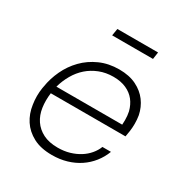

<svg xmlns="http://www.w3.org/2000/svg" viewBox="-170 -846 946 993"><g transform="rotate(30 302.5 -350.0)"><path d="M278 17Q211 17 166 -7Q121 -31 95.5 -70Q70 -109 63 -159Q59 -184 59 -209Q59 -234 63 -259L65 -269Q73 -320 96 -369Q119 -418 156.5 -456.5Q194 -495 245.5 -518Q297 -541 360 -541Q420 -541 462.5 -520Q505 -499 530.5 -464.5Q556 -430 565 -386Q569 -362 569 -337Q569 -315 566 -293L560 -257H114Q111 -234 111 -212Q111 -191 114 -170Q120 -129 141 -98Q162 -67 197.5 -49Q233 -31 285 -31Q323 -31 355 -40.5Q387 -50 412.5 -66Q438 -82 456.5 -104Q475 -126 484 -150H535Q521 -113 496.5 -82Q472 -51 439 -29Q406 -7 365.5 5Q325 17 278 17ZM353 -493Q308 -493 270 -478Q232 -463 203 -437.5Q174 -412 153.5 -376.5Q133 -341 122 -301H515Q516 -315 516 -328Q516 -355 511 -378Q502 -413 482 -438.5Q462 -464 429.5 -478.5Q397 -493 353 -493ZM239 -675 246 -717H489L483 -675Z"/></g></svg>

Font: Sora ExtraLight
Style: Italic
Weight: 200
Designer: Jonathan Barnbrook, Juli√°n Moncada
Version: Version 1.000